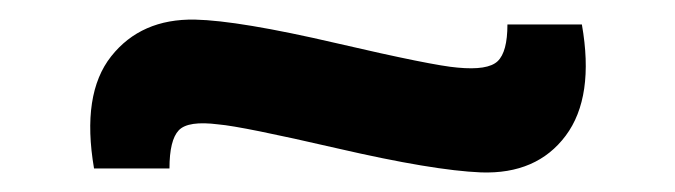

<svg xmlns="http://www.w3.org/2000/svg" viewBox="-20 -386 689 196"><path d="M179 -366Q224 -365 323 -342Q422 -319 447 -317Q478 -314 488 -323.5Q498 -333 498 -361H574Q587 -287 557.5 -247.5Q528 -208 471 -210Q422 -212 324.5 -234.5Q227 -257 203 -259Q172 -263 162.5 -253Q153 -243 153 -214H76Q63 -290 93.5 -328.5Q124 -367 179 -366Z"/></svg>

Font: Exo 2 Expanded
Style: Bold
Weight: 700
Width: 7
Designer: Natanael Gama
Version: Version 1.001;PS 001.001;hotconv 1.0.70;makeotf.lib2.5.58329